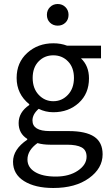

<svg xmlns="http://www.w3.org/2000/svg" viewBox="-20 -714 544 958"><path d="M246 224Q155 224 100 189.5Q45 155 45 93Q45 31 116 -17V-21Q73 -48 73 -100Q73 -154 126 -190V-194Q63 -245 63 -325Q63 -402 116 -450Q169 -498 246 -498Q284 -498 315 -486H484V-423H384Q424 -385 424 -323Q424 -247 373 -200.5Q322 -154 246 -154Q207 -154 173 -171Q142 -144 142 -113Q142 -60 228 -60H322Q408 -60 450 -32Q492 -4 492 56Q492 126 424 175Q356 224 246 224ZM173 -241Q203 -209 246 -209Q289 -209 319 -241Q349 -273 349 -325Q349 -377 319.5 -407.5Q290 -438 246 -438Q202 -438 172.5 -407.5Q143 -377 143 -325Q143 -273 173 -241ZM258 167Q325 167 368.5 137.5Q412 108 412 68Q412 35 387.5 21.5Q363 8 314 8H230Q195 8 167 0Q117 36 117 82Q117 121 154.5 144Q192 167 258 167ZM214 -640Q214 -663 229.5 -678.5Q245 -694 268 -694Q291 -694 306.5 -678.5Q322 -663 322 -640Q322 -616 306.5 -601Q291 -586 268 -586Q245 -586 229.5 -601Q214 -616 214 -640Z"/></svg>

Font: Toshiba Sans
Style: Regular
Weight: 400
Designer: Paul D. Hunt
Foundry: Toshiba Corporation
Version: Version 2.020;PS 2.0;hotconv 1.0.86;makeotf.lib2.5.63406